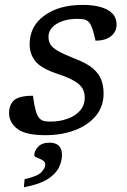

<svg xmlns="http://www.w3.org/2000/svg" viewBox="-20 -542 518 784"><path d="M114.5 -151Q120 -111 126 -89.8Q132 -68.5 140.5 -59.5Q149 -50.5 159 -48Q169 -45.5 185.5 -45.5Q223 -45.5 255 -56.8Q287 -68 306.5 -90Q326 -112 326 -144Q326 -164 317.2 -180Q308.5 -196 285 -210.5Q261.5 -225 216 -240Q148 -262.5 124.5 -292Q101 -321.5 101 -361Q101 -434.5 160.8 -478.2Q220.5 -522 317.5 -522Q381.5 -522 418.8 -502Q456 -482 456 -441Q456 -413 433.5 -394.5Q411 -376 370 -376Q357 -439 341.5 -453Q333 -461 322.2 -463Q311.5 -465 294.5 -465Q245.5 -465 211.8 -444.8Q178 -424.5 178 -391.5Q178 -374.5 185.5 -361.2Q193 -348 216.5 -334.2Q240 -320.5 288 -301.5Q336.5 -283 361 -261.2Q385.5 -239.5 394.2 -214.5Q403 -189.5 403 -160.5Q403 -107.5 371.5 -69.2Q340 -31 286.2 -10.5Q232.5 10 165.5 10Q84.5 10 50.8 -16Q17 -42 17 -80Q17 -113.5 37 -132.2Q57 -151 114.5 -151ZM120 91.5Q120 74 135.8 57.2Q151.5 40.5 183 40.5Q206.5 40.5 219.8 52.8Q233 65 233 91.5Q233 116.5 220.2 142.5Q207.5 168.5 174 189.8Q140.5 211 77.5 222.5L80.5 189.5Q133.5 178 149.2 160.8Q165 143.5 165 131Q165 118.5 153.8 112.2Q142.5 106 131.2 101.8Q120 97.5 120 91.5Z"/></svg>

Font: Newsreader Caption
Style: Italic
Weight: 400
Italic angle: -17°
Designer: Hugues Gentile
Foundry: Production Type
Version: Version 1.001